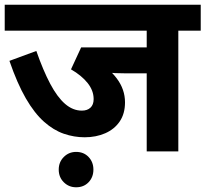

<svg xmlns="http://www.w3.org/2000/svg" viewBox="-20 -642 871 814"><path d="M736 -512V0H602V-331H516Q488 -331 469 -332Q450 -333 438 -335L381 -390Q440 -356 475 -309.5Q510 -263 510 -208Q510 -160 487.5 -127Q465 -94 426 -77Q387 -60 339 -60Q294 -60 250.5 -75Q207 -90 166.5 -126Q126 -162 89.5 -225Q53 -288 20 -384L134 -426Q163 -343 193 -286.5Q223 -230 256 -201.5Q289 -173 327 -173Q350 -173 363.5 -185.5Q377 -198 377 -222Q377 -258 351.5 -290Q326 -322 281 -348L324 -441H602V-512H0V-622H831V-512ZM229 77Q229 45 250.5 23.5Q272 2 302.8 2Q335 2 355.5 23.5Q376 45 376 77Q376 109.3 355.5 130.7Q335 152 302.8 152Q272 152 250.5 130.7Q229 109.3 229 77Z"/></svg>

Font: Noto Sans Devanagari
Style: Regular
Weight: 400
Designer: Jelle Bosma - Monotype Design Team
Foundry: Monotype Imaging Inc.
Version: Version 2.003